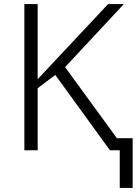

<svg xmlns="http://www.w3.org/2000/svg" viewBox="-20 -734 684 938"><path d="M565 0H517L250 -368L164 -303V0H99V-714H164V-347L508 -714H585L298 -406L551 -59H628V184H565Z"/></svg>

Font: OpenSansMMV
Style: Light
Weight: 300
Foundry: Ascender Corporation
Version: Version 4.001